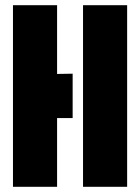

<svg xmlns="http://www.w3.org/2000/svg" viewBox="-20 -720 540 740"><path d="M300 0V-700H470V0ZM200 -435 260 -436V-265H200V0H30V-700H200Z"/></svg>

Font: Promplate
Style: Bold
Weight: 400
Designer: Evgeny Tarasenko
Foundry: Evgeny Tarasenko
Version: Version 1.000